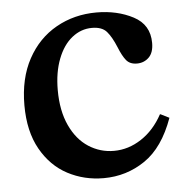

<svg xmlns="http://www.w3.org/2000/svg" viewBox="-44 -575 604 628"><g transform="rotate(-5 257.5 -261.0)"><path d="M295 -532Q363 -532 415.5 -504.5Q468 -477 468 -417Q468 -385 452 -369.5Q436 -354 413 -354Q390 -354 378 -368.5Q366 -383 354 -413Q340 -447 324.5 -465Q309 -483 276 -483Q240 -483 210.5 -459.5Q181 -436 164 -392Q147 -348 147 -290Q147 -222 169.5 -173.5Q192 -125 230 -100.5Q268 -76 313 -76Q361 -76 403.5 -104Q446 -132 473 -182H475L503 -168Q469 -73 408 -31.5Q347 10 272 10Q208 10 154 -18.5Q100 -47 67 -105.5Q34 -164 34 -250Q34 -338 68.5 -401.5Q103 -465 162.5 -498.5Q222 -532 295 -532Z"/></g></svg>

Font: Minipax
Style: Bold
Weight: 500
Designer: Raphaël Ronot, Igor Stepanchenko (Cyrillic)
Foundry: steppetype
Version: Version 1.002